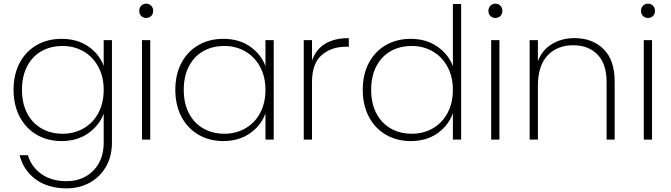

<svg xmlns="http://www.w3.org/2000/svg" viewBox="-20 -762 3662 1048"><path d="M316 -550Q402 -550 462 -508.5Q522 -467 546 -402V-543H591V17Q591 92 558 148.5Q525 205 469 235.5Q413 266 344 266Q242 266 175 217Q108 168 87 85H132Q152 150 207 188.5Q262 227 344 227Q401 227 447 201.5Q493 176 519.5 128.5Q546 81 546 17V-142Q522 -77 461.5 -34.5Q401 8 316 8Q240 8 180.5 -26.5Q121 -61 87.5 -124.5Q54 -188 54 -272Q54 -356 87.5 -419Q121 -482 180.5 -516Q240 -550 316 -550ZM546 -272Q546 -343 516.5 -397.5Q487 -452 436 -481.5Q385 -511 322 -511Q256 -511 206 -482.5Q156 -454 128 -400Q100 -346 100 -272Q100 -198 128 -144Q156 -90 206.5 -61Q257 -32 322 -32Q385 -32 436.5 -61.5Q488 -91 517 -145.5Q546 -200 546 -272Z M778 -664Q762 -664 751 -674.5Q740 -685 740 -703Q740 -720 751 -731Q762 -742 778 -742Q794 -742 805 -731Q816 -720 816 -703Q816 -685 805 -674.5Q794 -664 778 -664ZM800 -543V0H755V-543Z M937 -272Q937 -356 970.5 -419Q1004 -482 1063.5 -516Q1123 -550 1199 -550Q1285 -550 1345 -508Q1405 -466 1429 -401V-543H1474V0H1429V-143Q1405 -77 1344.5 -34.5Q1284 8 1199 8Q1123 8 1063.5 -26.5Q1004 -61 970.5 -124.5Q937 -188 937 -272ZM1429 -272Q1429 -343 1399.5 -397.5Q1370 -452 1319 -481.5Q1268 -511 1205 -511Q1139 -511 1089 -482.5Q1039 -454 1011 -400Q983 -346 983 -272Q983 -198 1011 -144Q1039 -90 1089.5 -61Q1140 -32 1205 -32Q1268 -32 1319.5 -61.5Q1371 -91 1400 -145.5Q1429 -200 1429 -272Z M1683 -431Q1703 -491 1754 -522.5Q1805 -554 1884 -554V-507H1869Q1789 -507 1736 -461.5Q1683 -416 1683 -313V0H1638V-543H1683Z M1960 -272Q1960 -356 1993.5 -419Q2027 -482 2086.5 -516Q2146 -550 2222 -550Q2305 -550 2366 -508.5Q2427 -467 2452 -401V-740H2497V0H2452V-144Q2428 -77 2368 -34.5Q2308 8 2222 8Q2146 8 2086.5 -26.5Q2027 -61 1993.5 -124.5Q1960 -188 1960 -272ZM2452 -272Q2452 -343 2422.5 -397.5Q2393 -452 2342 -481.5Q2291 -511 2228 -511Q2162 -511 2112 -482.5Q2062 -454 2034 -400Q2006 -346 2006 -272Q2006 -198 2034 -144Q2062 -90 2112.5 -61Q2163 -32 2228 -32Q2291 -32 2342.5 -61.5Q2394 -91 2423 -145.5Q2452 -200 2452 -272Z M2684 -664Q2668 -664 2657 -674.5Q2646 -685 2646 -703Q2646 -720 2657 -731Q2668 -742 2684 -742Q2700 -742 2711 -731Q2722 -720 2722 -703Q2722 -685 2711 -674.5Q2700 -664 2684 -664ZM2706 -543V0H2661V-543Z M3116 -554Q3213 -554 3274 -494.5Q3335 -435 3335 -318V0H3291V-315Q3291 -412 3242 -463.5Q3193 -515 3109 -515Q3021 -515 2968.5 -459Q2916 -403 2916 -293V0H2871V-543H2916V-428Q2939 -489 2992.5 -521.5Q3046 -554 3116 -554Z M3517 -664Q3501 -664 3490 -674.5Q3479 -685 3479 -703Q3479 -720 3490 -731Q3501 -742 3517 -742Q3533 -742 3544 -731Q3555 -720 3555 -703Q3555 -685 3544 -674.5Q3533 -664 3517 -664ZM3539 -543V0H3494V-543Z"/></svg>

Font: Fz Poppins ExtLt
Style: Regular
Weight: 200
Designer: Ninad Kale (Devanagari), Jonny Pinhorn (Latin)
Foundry: Indian Type Foundry
Version: Vit hóa bi Vntype.Com & FontZin.Com